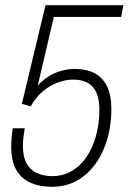

<svg xmlns="http://www.w3.org/2000/svg" viewBox="-20 -706 494 738"><path d="M180 12Q131 12 95.5 -4.5Q60 -21 41.5 -55Q23 -89 23 -141Q23 -157 24.5 -175Q26 -193 29 -213H75Q72 -194 70 -177.5Q68 -161 68 -146Q68 -103 82.5 -77.5Q97 -52 122.5 -40.5Q148 -29 181 -29Q222 -29 255.5 -48.5Q289 -68 312.5 -102.5Q336 -137 349 -184Q362 -231 362 -285Q362 -342 337.5 -371Q313 -400 260 -400Q232 -400 201.5 -388.5Q171 -377 144 -354.5Q117 -332 98 -297L64 -307L155 -686H454L446 -641H187L125 -377Q142 -396 164 -410.5Q186 -425 212.5 -433Q239 -441 268 -441Q312 -441 343 -425Q374 -409 391 -375Q408 -341 408 -288Q408 -203 379.5 -135Q351 -67 300 -27.5Q249 12 180 12Z"/></svg>

Font: Archivo Condensed Thin
Style: Italic
Weight: 250
Width: 3
Italic angle: -10°
Designer: Hector Gatti
Foundry: Omnibus-Type
Version: Version 2.001